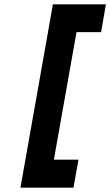

<svg xmlns="http://www.w3.org/2000/svg" viewBox="-20 -732 506 882"><path d="M74 130 223 -712H466.5L444.5 -584.5H331.5L227.5 1.5H340.5L317.5 130Z"/></svg>

Font: Overpass ExtraBold
Style: Italic
Weight: 800
Italic angle: -10°
Designer: Delve Withrington, Dave Bailey, Thomas Jockin
Foundry: Delve Fonts LLC
Version: Version 4.000